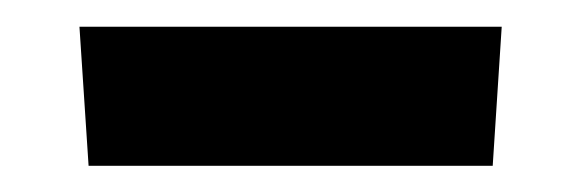

<svg xmlns="http://www.w3.org/2000/svg" viewBox="-20 -695 434 145"><path d="M40 -674.8H358.9L352.1 -569.8H46.9Z"/></svg>

Font: Passero One
Style: Regular
Weight: 400
Designer: Viktoriya Grabowska
Foundry: Viktoriya Grabowska
Version: Version 1.003